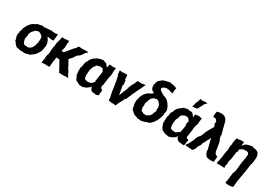

<svg xmlns="http://www.w3.org/2000/svg" viewBox="23 -1866 4428 3155"><g transform="rotate(30 2237.0 -288.5)"><path d="M623 -407 627 -427 629 -430 632 -473 639 -534 601 -528 578 -527 559 -529 514 -535 454 -531 376 -523 357 -532C357 -527 358 -535 355 -533C324 -522 304 -523 283 -518C273 -511 256 -516 240 -505C249 -501 239 -500 240 -496C175 -476 128 -424 92 -334C84 -328 84 -305 86 -294C77 -286 75 -289 71 -279C81 -283 80 -283 76 -278C71 -273 67 -269 72 -263L67 -257C66 -260 78 -247 73 -256C61 -207 59 -175 67 -158C79 -131 83 -112 81 -93C91 -90 101 -82 96 -81C110 -65 112 -59 116 -51C129 -32 150 -19 159 -12C174 -8 192 -8 200 -5C228 5 243 4 271 2C307 16 337 2 374 -7C365 -6 378 -6 375 -13C373 -1 386 -13 386 -10C382 -9 391 -15 395 -9C431 -34 475 -55 504 -100C513 -105 515 -128 534 -148C547 -173 548 -189 554 -223C550 -222 558 -230 556 -226C554 -244 564 -261 565 -275C557 -282 561 -280 562 -293L560 -290C561 -290 554 -283 561 -303C559 -307 560 -298 563 -306C552 -305 564 -307 561 -310C548 -361 530 -388 506 -420L578 -408ZM344 -420 345 -414C355 -416 372 -409 379 -405C388 -400 395 -390 401 -386C422 -381 419 -357 428 -346C425 -323 430 -292 423 -267L429 -258C421 -257 418 -236 417 -240C420 -216 404 -195 400 -177C399 -161 381 -157 381 -143C361 -120 337 -107 298 -100C303 -99 300 -103 301 -105C292 -101 298 -106 297 -109C252 -99 224 -116 217 -154C213 -152 216 -164 209 -165C216 -177 204 -187 202 -199C206 -210 208 -235 212 -246C214 -252 217 -258 219 -265C210 -272 209 -269 218 -278C221 -274 212 -287 212 -279C220 -316 234 -357 267 -376C271 -395 281 -395 290 -401C313 -408 320 -414 344 -420Z M866 -189 884 -155 888 -143 892 -142 941 -53 939 -50 949 -40 969 4 1077 5 1089 -1 1143 6 1109 -53 1086 -105 1082 -104 1050 -157V-166L1017 -221H1018L990 -271C1007 -288 1022 -305 1039 -322L1079 -384L1129 -421L1173 -479L1169 -480L1221 -530L1166 -533L1099 -527L1101 -531L1033 -532L1002 -480L994 -481L915 -385L910 -383L911 -381L867 -328L824 -329L843 -399L845 -397L846 -463L853 -533L797 -531L776 -524L723 -530L707 -461L690 -402L683 -334L691 -336L678 -325L672 -258L668 -194L651 -135L650 -133L648 -67L642 -55L635 1L697 -4H710L781 0L789 -55L794 -128L800 -133L804 -193Z M1483 -542 1487 -538C1462 -540 1423 -526 1395 -516C1393 -517 1402 -520 1391 -513C1389 -509 1396 -520 1387 -518C1389 -513 1380 -508 1387 -509C1368 -494 1350 -491 1333 -473C1304 -449 1283 -414 1274 -383C1262 -378 1259 -360 1256 -351C1249 -325 1245 -296 1242 -271C1243 -271 1242 -272 1242 -276C1240 -261 1244 -267 1237 -255L1231 -254C1230 -232 1232 -215 1231 -199C1224 -179 1238 -162 1234 -147C1236 -136 1240 -136 1234 -145C1235 -108 1245 -93 1258 -71C1271 -44 1273 -29 1296 -22C1314 -16 1318 -7 1342 0C1353 11 1377 14 1387 8C1394 2 1399 8 1400 15C1424 15 1447 -2 1481 -9C1488 -19 1503 -28 1524 -43C1526 -41 1533 -43 1537 -57C1547 -62 1550 -70 1550 -74C1554 -40 1571 -12 1592 2C1614 1 1626 11 1646 7C1657 9 1664 9 1671 15C1695 2 1702 2 1715 3L1725 -74L1728 -103C1726 -105 1725 -108 1722 -111C1703 -111 1700 -111 1699 -127C1682 -132 1689 -159 1690 -172L1694 -184L1697 -182L1712 -303L1724 -363L1731 -398L1733 -414V-474L1742 -530L1675 -524L1625 -534L1614 -498L1608 -464C1591 -477 1580 -502 1564 -514C1564 -522 1547 -529 1544 -523C1522 -532 1506 -544 1483 -542ZM1581 -373 1579 -346 1555 -189 1549 -185 1558 -182 1556 -169C1551 -163 1549 -153 1544 -155C1542 -144 1534 -126 1518 -126C1503 -105 1476 -108 1459 -106C1436 -100 1416 -115 1401 -116C1397 -123 1385 -125 1381 -135C1376 -154 1378 -179 1375 -186C1368 -196 1374 -195 1378 -199C1381 -222 1375 -226 1376 -247L1380 -254C1380 -259 1379 -269 1379 -263C1381 -301 1398 -329 1399 -344C1405 -358 1417 -376 1431 -386C1434 -402 1440 -407 1459 -413C1474 -421 1489 -420 1508 -425C1530 -422 1544 -420 1553 -418C1564 -403 1565 -407 1566 -391C1572 -386 1577 -380 1581 -373Z M2008 -170 1994 -245 1995 -253 1987 -261 1991 -271 1975 -348 1987 -350 1977 -438 1963 -439 1966 -450 1958 -530 1890 -529 1874 -524 1813 -531 1822 -454 1830 -437 1832 -440 1850 -353 1862 -275 1864 -272 1865 -263 1876 -181 1892 -95 1895 -91 1898 -80 1904 -11 1969 -1V2L1987 -4L2041 4L2076 -81L2091 -93L2088 -96L2124 -169L2138 -174L2172 -257L2181 -266L2177 -272L2216 -351L2219 -362L2261 -445L2260 -442L2303 -535C2277 -531 2251 -526 2225 -522L2155 -526L2120 -442L2111 -436L2076 -355L2079 -359V-348L2044 -261L2038 -265L2043 -257Z M2636 -664C2631 -654 2635 -666 2642 -656L2638 -660C2659 -654 2688 -662 2704 -645C2717 -647 2736 -639 2754 -635L2753 -683L2765 -742C2761 -748 2762 -749 2761 -742C2718 -756 2699 -766 2648 -769C2650 -763 2641 -767 2647 -770C2640 -763 2638 -772 2641 -775C2597 -771 2574 -756 2548 -757C2540 -746 2532 -750 2519 -747C2496 -733 2487 -730 2476 -716C2463 -706 2447 -699 2439 -680C2436 -667 2428 -666 2425 -652C2426 -633 2423 -617 2415 -617C2411 -557 2423 -523 2455 -505C2461 -501 2467 -493 2483 -493C2480 -485 2486 -478 2486 -486C2473 -469 2450 -462 2439 -448C2433 -447 2428 -450 2433 -446C2424 -443 2417 -452 2415 -441C2419 -440 2416 -447 2410 -440C2362 -407 2319 -353 2306 -272C2306 -272 2310 -266 2298 -257C2297 -252 2306 -257 2304 -253L2297 -251C2295 -209 2294 -187 2299 -151C2306 -159 2297 -153 2309 -146C2306 -140 2302 -138 2303 -143C2304 -121 2322 -89 2321 -70C2341 -69 2351 -47 2352 -48C2372 -31 2383 -17 2406 -13C2420 -10 2428 -2 2443 -4C2450 9 2472 12 2510 8C2508 15 2516 13 2507 10C2516 14 2524 13 2527 13C2558 3 2586 5 2626 -17C2634 -16 2637 -24 2651 -20C2674 -33 2685 -37 2693 -49C2700 -63 2723 -72 2728 -83C2731 -102 2737 -99 2745 -110C2769 -146 2784 -193 2801 -242C2795 -246 2801 -242 2796 -245C2799 -252 2798 -255 2803 -256L2804 -261C2811 -269 2806 -272 2800 -276C2805 -287 2807 -311 2813 -324C2811 -364 2797 -405 2773 -435C2782 -437 2778 -430 2768 -436C2768 -445 2776 -440 2768 -447C2773 -441 2760 -447 2768 -445C2734 -492 2700 -523 2633 -534C2638 -539 2633 -546 2635 -549C2629 -541 2617 -540 2614 -551C2608 -547 2611 -553 2604 -555C2586 -574 2548 -582 2552 -618C2556 -639 2593 -656 2636 -664ZM2442 -271C2449 -289 2461 -314 2468 -336C2476 -362 2482 -384 2512 -402C2516 -407 2520 -410 2541 -418C2554 -416 2563 -421 2575 -429C2598 -420 2612 -413 2626 -402C2620 -397 2627 -399 2631 -402C2634 -401 2627 -399 2623 -397C2657 -373 2678 -331 2657 -265L2671 -268C2665 -237 2657 -222 2647 -207C2643 -173 2617 -144 2609 -138C2596 -132 2597 -124 2577 -120C2568 -105 2546 -102 2536 -113C2522 -104 2509 -112 2500 -110C2502 -111 2488 -116 2487 -121C2472 -125 2462 -132 2450 -142C2449 -155 2445 -152 2453 -159C2439 -184 2439 -202 2447 -220C2446 -238 2443 -251 2448 -258C2443 -260 2442 -265 2442 -271Z M3115 -531 3119 -538C3094 -539 3055 -527 3038 -525C3028 -521 3023 -524 3032 -524C3019 -516 3026 -522 3014 -509C3005 -502 2982 -485 2963 -470C2963 -469 2940 -455 2937 -437C2920 -416 2914 -411 2912 -382C2903 -367 2884 -349 2885 -335C2877 -306 2881 -290 2876 -276C2867 -270 2868 -252 2869 -253L2867 -250C2868 -212 2863 -190 2862 -150C2868 -152 2863 -146 2870 -151C2858 -139 2861 -135 2873 -139C2866 -135 2867 -129 2864 -125C2870 -121 2871 -114 2877 -101C2891 -58 2910 -25 2944 -17C2963 -9 2967 -1 2996 2C3012 3 3021 9 3030 7C3033 15 3038 8 3046 11C3060 14 3077 1 3098 -5C3121 -5 3127 -26 3144 -29C3161 -40 3177 -61 3181 -76C3189 -61 3184 -46 3190 -45C3214 -5 3243 8 3277 4C3299 11 3319 13 3343 6C3345 -16 3357 -27 3350 -48L3363 -90L3356 -111C3355 -110 3354 -109 3352 -108C3329 -109 3318 -115 3317 -138C3312 -144 3316 -164 3326 -171L3322 -177L3333 -245L3340 -325L3348 -363L3367 -415L3365 -434L3376 -523L3345 -521L3346 -529L3309 -531L3250 -523L3241 -465C3229 -476 3225 -488 3210 -509C3202 -513 3197 -514 3192 -525C3169 -530 3148 -534 3115 -531ZM3012 -269C3010 -286 3029 -319 3035 -330C3036 -346 3048 -367 3053 -391C3077 -402 3085 -408 3103 -419C3109 -425 3128 -422 3130 -421C3148 -427 3169 -425 3168 -415C3188 -418 3188 -402 3199 -389C3204 -385 3209 -379 3213 -373L3199 -322L3205 -277L3190 -179L3184 -176C3184 -167 3185 -158 3184 -148C3174 -148 3164 -138 3151 -133C3140 -121 3131 -114 3123 -108C3112 -111 3106 -98 3083 -110C3064 -104 3058 -100 3041 -118C3027 -111 3034 -124 3016 -126C3017 -137 3009 -144 3010 -152C3008 -168 3005 -168 3005 -184C3005 -200 3006 -232 3009 -248C3010 -252 3007 -268 3012 -269ZM3196 -787 3188 -747 3179 -743 3186 -739 3163 -695 3155 -654 3142 -609 3181 -615 3228 -620 3251 -656 3296 -746 3332 -776 3290 -786 3238 -778Z M3534 -740 3525 -688C3521 -674 3522 -653 3530 -632C3530 -646 3524 -632 3535 -631C3539 -633 3553 -641 3554 -637C3584 -633 3596 -615 3604 -587L3614 -589L3611 -579L3597 -565L3623 -501L3568 -407L3544 -360L3511 -276L3472 -227L3473 -233L3459 -204L3428 -124L3390 -51L3357 -11L3379 -3L3500 7C3512 -9 3525 -26 3537 -42L3544 -74L3555 -95L3585 -144L3589 -169L3618 -222L3643 -273L3646 -272L3671 -325L3674 -299L3680 -270L3720 -114L3713 -107C3716 -93 3716 -93 3719 -97C3722 -61 3739 -42 3756 -18C3773 -9 3793 6 3844 2C3838 15 3844 6 3851 7C3855 4 3853 2 3861 1C3879 2 3893 2 3903 2L3912 -111C3910 -107 3907 -103 3905 -100V-109C3878 -108 3861 -130 3851 -157L3848 -167L3836 -241C3830 -273 3824 -305 3819 -337L3798 -382L3786 -435L3794 -443C3787 -467 3779 -491 3772 -516L3737 -654V-670L3732 -672C3737 -669 3725 -669 3722 -670C3726 -683 3721 -680 3732 -682C3706 -725 3679 -750 3617 -754C3620 -757 3621 -755 3619 -754C3605 -762 3610 -752 3599 -748V-753C3576 -752 3553 -746 3534 -740Z M4260 -424C4277 -422 4294 -425 4310 -417C4328 -398 4336 -382 4326 -352C4321 -344 4322 -343 4333 -334L4321 -337L4329 -326L4323 -318L4326 -307L4319 -295L4306 -214L4287 -42L4285 -43L4265 10L4260 57L4253 110H4254L4239 203L4294 210L4339 208L4385 197L4399 62L4413 -17L4429 -109L4455 -284L4460 -280L4467 -290L4455 -305L4466 -306L4461 -322L4471 -323L4470 -335L4465 -342C4465 -347 4464 -351 4467 -343C4476 -380 4476 -415 4471 -444C4464 -467 4455 -495 4434 -505C4415 -520 4380 -527 4343 -529C4343 -529 4342 -527 4351 -534C4339 -529 4336 -537 4330 -531C4331 -537 4335 -537 4335 -544C4310 -535 4297 -529 4281 -531C4246 -525 4219 -512 4198 -499C4188 -482 4184 -481 4177 -475C4174 -462 4173 -464 4162 -464L4172 -531L4132 -530L4120 -533L4077 -525L4034 -522L4017 -436L4016 -389L4011 -383L4005 -334L4007 -293L3994 -244L3995 -237L3986 -188L3982 -138L3971 -91L3973 -92L3953 -6L4050 -4L4046 -5L4104 -1L4099 -42L4115 -94H4106L4115 -146L4128 -189L4140 -282L4147 -329L4157 -333L4161 -384C4157 -374 4159 -388 4159 -389C4169 -381 4173 -385 4174 -392C4193 -412 4222 -426 4260 -424Z"/></g></svg>

Font: Asimov Print
Style: DIt
Weight: 250
Width: 0
Designer: Google
Version: Version 2.000980: 2014